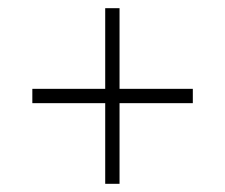

<svg xmlns="http://www.w3.org/2000/svg" viewBox="-20 -592 550 469"><path d="M237 -143V-340H59V-375H237V-572H272V-375H451V-340H272V-143Z"/></svg>

Font: Noto Serif Tamil SemiCondensed ExtraLight
Style: Regular
Weight: 200
Width: 4
Designer: Indian Type Foundry, Tom Grace, and the Monotype Design Team
Foundry: Monotype Imaging Inc.
Version: Version 2.004; ttfautohint (v1.8.4.7-5d5b)